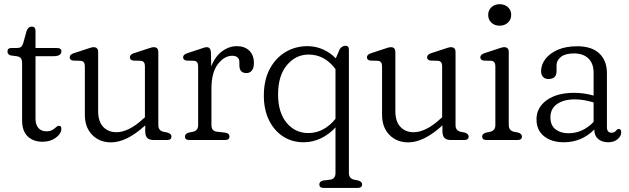

<svg xmlns="http://www.w3.org/2000/svg" viewBox="-20 -684 3074 938"><path d="M63.5 -409 33.5 -413Q16.5 -417 16.5 -432.5Q16.5 -449.5 36 -449.5H64Q75.5 -449.5 82.2 -454.5Q89 -459.5 93.5 -473.5L110 -533Q118 -554 134.5 -554Q153.5 -554 153.5 -532.5V-449.5H258Q280 -449.5 280 -433.5Q280 -409.5 241.5 -409.5H153.5V-104Q153.5 -75 167.5 -58.8Q181.5 -42.5 206 -42.5Q225 -42.5 236.2 -49.2Q247.5 -56 254.2 -62.8Q261 -69.5 267.5 -69.5Q282 -69 279.5 -51Q278 -29.5 251.8 -10.5Q225.5 8.5 188 8.5Q143 8.5 115.5 -17.5Q88 -43.5 88 -95.5V-375Q88 -390 82.8 -398.2Q77.5 -406.5 63.5 -409Z M394.5 -124V-360.5Q394.5 -385 374.5 -387L337.5 -388Q320.5 -390.5 320.5 -404Q320.5 -417.5 340.5 -424L401.5 -444Q413.5 -448 422.2 -450.8Q431 -453.5 437.5 -453.5Q459.5 -453.5 459.5 -429.5V-141Q459.5 -90.5 484.2 -64.2Q509 -38 549 -38Q577 -38 609.8 -53.8Q642.5 -69.5 679.5 -103.5L688 -111V-360.5Q688 -385 668.5 -387L631 -388Q614.5 -390.5 614.5 -404Q614.5 -417.5 634 -424L695 -444Q707.5 -448 716 -450.8Q724.5 -453.5 731 -453.5Q753.5 -453.5 753.5 -429.5V-73Q753.5 -46 778 -40.5L799.5 -36Q817.5 -30 817.5 -17Q817.5 0 796.5 0H731Q709.5 0 699.5 -10Q689.5 -20 689.5 -43.5V-71.5Q599 11.5 522.5 11.5Q466.5 11.5 430.5 -25Q394.5 -61.5 394.5 -124Z M1010.5 -428 1012 -359.5Q1030.5 -407.5 1064.5 -433Q1098.5 -458.5 1137 -458.5Q1176 -458.5 1198.2 -436.2Q1220.5 -414 1220.5 -376Q1220.5 -352 1210.5 -339.5Q1200.5 -327 1184 -327Q1149.5 -327 1149.5 -365V-379Q1149.5 -411.5 1114 -411.5Q1076 -411.5 1044.5 -370.8Q1013 -330 1013 -251.5V-73Q1013 -43.5 1040 -40.5L1080.5 -36Q1101 -33 1101 -17Q1101 0 1079.5 0H904.5Q883.5 0 883.5 -17Q883.5 -30 901.5 -36L923.5 -40.5Q948 -46 948 -73V-360.5Q948 -385 928.5 -387L891.5 -388Q874.5 -390.5 874.5 -404Q874.5 -417.5 894.5 -424L955.5 -444Q967 -448 975.5 -450.8Q984 -453.5 989.5 -453.5Q1009 -453.5 1010.5 -428Z M1561 234Q1540 234 1540 217Q1540 203 1558 198L1594.5 193.5Q1619 189.5 1619 161V-61.5Q1587.5 -27 1547.2 -8Q1507 11 1463.5 11Q1406.5 11 1362.8 -17.5Q1319 -46 1294 -97.2Q1269 -148.5 1269 -216.5Q1269 -293 1297.8 -347Q1326.5 -401 1374.8 -429.8Q1423 -458.5 1482 -458.5Q1522.5 -458.5 1558.2 -442.5Q1594 -426.5 1620.5 -399L1640.5 -445.5Q1653 -460.5 1668 -460.5Q1684.5 -460.5 1684.5 -440.5V161Q1684.5 187.5 1709 193.5L1731 198Q1749 204 1749 217Q1749 234 1727.5 234ZM1338.5 -222.5Q1338.5 -134.5 1380.2 -84.2Q1422 -34 1486 -34Q1526 -34 1559.5 -52.5Q1593 -71 1619 -103.5V-346.5Q1566.5 -417.5 1487.5 -417.5Q1425 -417.5 1381.8 -366Q1338.5 -314.5 1338.5 -222.5Z M1846.5 -124V-360.5Q1846.5 -385 1826.5 -387L1789.5 -388Q1772.5 -390.5 1772.5 -404Q1772.5 -417.5 1792.5 -424L1853.5 -444Q1865.5 -448 1874.2 -450.8Q1883 -453.5 1889.5 -453.5Q1911.5 -453.5 1911.5 -429.5V-141Q1911.5 -90.5 1936.2 -64.2Q1961 -38 2001 -38Q2029 -38 2061.8 -53.8Q2094.5 -69.5 2131.5 -103.5L2140 -111V-360.5Q2140 -385 2120.5 -387L2083 -388Q2066.5 -390.5 2066.5 -404Q2066.5 -417.5 2086 -424L2147 -444Q2159.5 -448 2168 -450.8Q2176.5 -453.5 2183 -453.5Q2205.5 -453.5 2205.5 -429.5V-73Q2205.5 -46 2230 -40.5L2251.5 -36Q2269.5 -30 2269.5 -17Q2269.5 0 2248.5 0H2183Q2161.5 0 2151.5 -10Q2141.5 -20 2141.5 -43.5V-71.5Q2051 11.5 1974.5 11.5Q1918.5 11.5 1882.5 -25Q1846.5 -61.5 1846.5 -124Z M2420.5 -558.5Q2396.5 -558.5 2380.8 -573.2Q2365 -588 2365 -611Q2365 -634 2380.8 -648.8Q2396.5 -663.5 2420.5 -663.5Q2445.5 -663.5 2461.5 -648.8Q2477.5 -634 2477.5 -611.5Q2477.5 -588.5 2461.5 -573.5Q2445.5 -558.5 2420.5 -558.5ZM2465.5 -429.5V-73Q2465.5 -46.5 2490 -40.5L2512 -36Q2530 -30 2530 -17Q2530 0 2508.5 0H2356.5Q2335.5 0 2335.5 -17Q2335.5 -30 2353.5 -36L2375.5 -40.5Q2400 -46.5 2400 -73V-360.5Q2400 -385 2380.5 -387L2343.5 -388Q2326.5 -390.5 2326.5 -404Q2326.5 -417.5 2346.5 -424L2407 -444Q2419.5 -448 2428 -450.8Q2436.5 -453.5 2443.5 -453.5Q2465.5 -453.5 2465.5 -429.5Z M2601 -101Q2601 -158.5 2650.8 -194.5Q2700.5 -230.5 2785 -230.5Q2834.5 -230.5 2880 -217V-328Q2880 -374.5 2854.2 -398.8Q2828.5 -423 2784 -423Q2742 -423 2720.5 -406.2Q2699 -389.5 2699 -365V-336.5Q2699 -298 2659.5 -298Q2641.5 -298 2632.5 -308.8Q2623.5 -319.5 2623.5 -336.5Q2623.5 -368 2644.5 -395.8Q2665.5 -423.5 2705 -440.8Q2744.5 -458 2800.5 -458Q2870.5 -458 2907.8 -423Q2945 -388 2945 -327.5V-63Q2945 -35.5 2968 -35.5Q2981.5 -35.5 2989.5 -45.5Q2992 -48.5 2995 -51.2Q2998 -54 3002 -54Q3015 -54 3015 -38Q3015 -19.5 2997.5 -4.2Q2980 11 2951 11Q2921 11 2902.2 -5Q2883.5 -21 2883.5 -50.5V-51.5Q2822 11 2734.5 11Q2674.5 11 2637.8 -18.5Q2601 -48 2601 -101ZM2669 -111Q2669 -71.5 2694 -52.2Q2719 -33 2756.5 -33Q2827 -33 2880 -88.5V-183.5Q2859 -190 2836.2 -194.2Q2813.5 -198.5 2788 -198.5Q2733.5 -198.5 2701.2 -175.5Q2669 -152.5 2669 -111Z"/></svg>

Font: Fraunces 72pt SuperSoft Light
Style: Regular
Weight: 300
Version: Version 1.000;[0bf87f6ff]